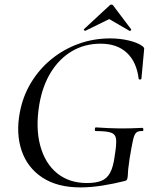

<svg xmlns="http://www.w3.org/2000/svg" viewBox="-20 -803 671 835"><path d="M330 12Q229 12 164 -31Q99 -74 74 -148Q49 -222 66 -313Q79 -384 115 -443.5Q151 -503 204 -546Q257 -589 322 -612.5Q387 -636 459 -636Q501 -636 539.5 -627Q578 -618 600 -602Q607 -596 607 -592Q607 -588 606 -579L595 -461Q594 -457 589 -457Q584 -457 583 -461Q574 -534 531.5 -573.5Q489 -613 418 -613Q348 -613 293 -580.5Q238 -548 201.5 -489Q165 -430 151 -349Q134 -247 155 -169.5Q176 -92 228.5 -49.5Q281 -7 358 -7Q396 -7 420.5 -16.5Q445 -26 459 -52Q473 -78 479 -126Q487 -174 485 -196.5Q483 -219 463 -226Q443 -233 397 -233Q392 -233 392.5 -241Q393 -249 397 -249Q453 -245 500 -244.5Q547 -244 599 -247Q603 -247 603.5 -240Q604 -233 599 -233Q582 -234 573 -226.5Q564 -219 558.5 -194Q553 -169 544 -116Q539 -83 537.5 -67Q536 -51 536 -43.5Q536 -36 534 -28Q533 -22 531 -20Q529 -18 523 -16Q476 -4 425.5 4Q375 12 330 12ZM351 -669Q350 -668 346.5 -671Q343 -674 345 -676L455 -778Q459 -783 464.5 -783Q470 -783 473 -778L550 -676Q552 -674 548.5 -670.5Q545 -667 543 -669L455 -720Z"/></svg>

Font: Cormorant Medium
Style: Italic
Weight: 500
Italic angle: -10°
Designer: Christian Thalmann (Catharsis Fonts)
Foundry: Catharsis Fonts
Version: Version 4.000